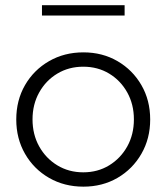

<svg xmlns="http://www.w3.org/2000/svg" viewBox="-20 -696 629 726"><path d="M451.2 -637.2H138.7V-676.3H451.2ZM295.4 9.8Q223.1 9.8 165.5 -23.4Q107.9 -56.6 74.7 -114.3Q41.5 -171.9 41.5 -244.1Q41.5 -316.9 74.7 -374.3Q107.9 -431.6 165.5 -464.8Q223.1 -498 295.4 -498Q367.2 -498 424.3 -464.8Q481.4 -431.6 514.6 -374.3Q547.9 -316.9 547.9 -244.1Q547.9 -171.9 514.6 -114.3Q481.4 -56.6 424.3 -23.4Q367.2 9.8 295.4 9.8ZM294.9 -44.4Q349.6 -44.4 392.8 -70.8Q436 -97.2 461.2 -142.3Q486.3 -187.5 486.3 -244.6Q486.3 -301.3 461.2 -346.4Q436 -391.6 392.8 -417.7Q349.6 -443.8 294.9 -443.8Q240.2 -443.8 196.8 -417.7Q153.3 -391.6 128.2 -346.4Q103 -301.3 103 -244.6Q103 -187.5 128.2 -142.3Q153.3 -97.2 196.8 -70.8Q240.2 -44.4 294.9 -44.4Z"/></svg>

Font: Kumbh Sans Light
Style: Regular
Weight: 300
Version: Version 1.004